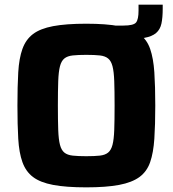

<svg xmlns="http://www.w3.org/2000/svg" viewBox="-20 -798 743 826"><path d="M459 -629V-688H511Q555 -688 565.5 -701.5Q576 -715 576 -752V-778H680V-761Q680 -722 674.5 -696.5Q669 -671 651.5 -656Q634 -641 600.5 -635Q567 -629 511 -629ZM351 8Q264 8 208.5 -2.5Q153 -13 122 -36.5Q91 -60 76.5 -100.5Q62 -141 58.5 -201Q55 -261 55 -344Q55 -427 58.5 -487Q62 -547 76.5 -587.5Q91 -628 122 -651.5Q153 -675 208.5 -685.5Q264 -696 351 -696Q437 -696 492.5 -685.5Q548 -675 580 -651.5Q612 -628 626 -587.5Q640 -547 644 -487Q648 -427 648 -344Q648 -261 644 -201Q640 -141 626 -100.5Q612 -60 580 -36.5Q548 -13 492.5 -2.5Q437 8 351 8ZM351 -126Q387 -126 409.5 -128.5Q432 -131 445 -141.5Q458 -152 464 -175Q470 -198 471.5 -239Q473 -280 473 -344Q473 -408 471.5 -449Q470 -490 464 -513Q458 -536 445 -546.5Q432 -557 409.5 -559.5Q387 -562 351 -562Q316 -562 293 -559.5Q270 -557 257 -546.5Q244 -536 238 -513Q232 -490 230.5 -449Q229 -408 229 -344Q229 -280 230.5 -239Q232 -198 238 -175Q244 -152 257 -141.5Q270 -131 293 -128.5Q316 -126 351 -126Z"/></svg>

Font: Saira Thin
Style: Bold
Weight: 700
Version: Version 1.101